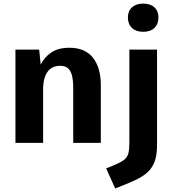

<svg xmlns="http://www.w3.org/2000/svg" viewBox="-20 -809 985 1087"><path d="M67.4 0V-528.3H201.7L210.4 -443.4Q231.9 -486.3 271.2 -512.5Q310.5 -538.6 372.6 -538.6Q461.9 -538.6 506.3 -482.2Q550.8 -425.8 550.8 -325.7V0H394.5V-310.1Q394.5 -356.4 386.7 -384.3Q378.9 -412.1 362.8 -424.3Q346.7 -436.5 320.3 -436.5Q297.9 -436.5 280 -428.2Q262.2 -419.9 249.8 -403.3Q237.3 -386.7 230.7 -361.6Q224.1 -336.4 224.1 -302.7V0ZM632.3 258.3 581.1 144.5 623.5 127Q664.1 110.4 682.9 95.5Q701.7 80.6 707 58.1Q712.4 35.6 712.4 -2.4V-528.3H869.1V13.2Q869.1 67.4 856.2 103.5Q843.3 139.6 818.1 163.6Q793 187.5 756.6 205.6Q720.2 223.6 672.9 241.7ZM790.5 -628.9Q750.5 -628.9 727.3 -650.6Q704.1 -672.4 704.1 -710.4Q704.1 -746.6 727.3 -767.6Q750.5 -788.6 790.5 -788.6Q831.1 -788.6 854 -767.6Q877 -746.6 877 -710.4Q877 -672.4 854 -650.6Q831.1 -628.9 790.5 -628.9Z"/></svg>

Font: Comme
Style: Bold
Weight: 700
Version: Version 1.000;gftools[0.9.27]